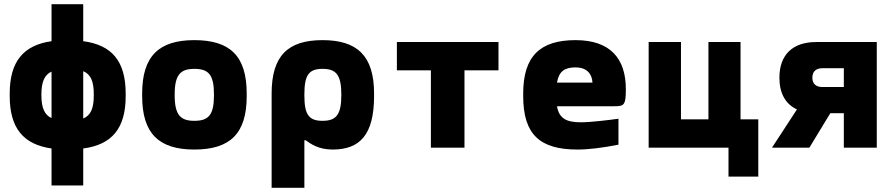

<svg xmlns="http://www.w3.org/2000/svg" viewBox="-20 -699 4240 909"><path d="M26 -256V-244C26 -92 91 -15 224 4V179H374V4C510 -14 575 -91 575 -244V-256C575 -409 510 -486 374 -504V-679H224V-504C91 -485 26 -408 26 -256ZM176 -248V-252C176 -312 191 -345 224 -360V-140C191 -155 176 -188 176 -248ZM374 -138V-362C410 -347 424 -314 424 -252V-248C424 -186 410 -153 374 -138Z M653 -256V-244C653 -65 734 9 900 9C1068 9 1148 -65 1148 -244V-256C1148 -435 1068 -509 900 -509C734 -509 653 -435 653 -256ZM807 -248V-252C807 -346 835 -373 900 -373C967 -373 993 -346 993 -252V-248C993 -154 967 -127 900 -127C835 -127 807 -154 807 -248Z M1751 -244V-256C1751 -435 1671 -509 1507 -509C1343 -509 1266 -435 1266 -256V190H1421V-35H1427C1450 -19 1486 9 1555 9C1682 9 1751 -59 1751 -244ZM1421 -248V-252C1421 -345 1443 -373 1507 -373C1570 -373 1596 -346 1596 -252V-248C1596 -154 1570 -127 1507 -127C1443 -127 1421 -155 1421 -248Z M2020 0H2179V-366H2340V-500H1859V-366H2020Z M2943 -277C2943 -422 2869 -509 2705 -509C2539 -509 2457 -435 2457 -256V-244C2457 -61 2537 9 2714 9C2767 9 2831 1 2908 -14V-137C2867 -131 2776 -120 2730 -120C2660 -120 2627 -139 2617 -196H2886C2934 -196 2943 -199 2943 -277ZM2617 -308C2626 -360 2652 -380 2705 -380C2756 -380 2783 -351 2785 -308Z M3051 -500V0H3429V137H3570V-134H3486V-500H3334V-134H3204V-500Z M4131 -500H3844C3732 -500 3670 -439 3670 -331C3670 -257 3699 -206 3753 -181L3635 0H3812L3911 -163H3975V0H4131ZM3826 -331C3826 -360 3843 -376 3873 -376H3975V-287H3873C3843 -287 3826 -303 3826 -331Z"/></svg>

Font: LT Wave Mono Black
Style: Regular
Weight: 900
Designer: Daniel Lyons
Version: Version 2.5 (Glyphs App)